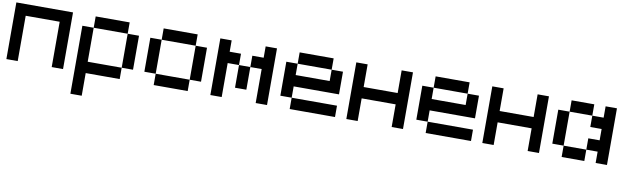

<svg xmlns="http://www.w3.org/2000/svg" viewBox="-45 -1094 6090 1854"><g transform="rotate(10 3000.0 -167.0)"><path d="M111.1 -444.4V0H0V-555.6H555.6V0H444.4V-444.4Z M1111.1 -444.4H777.8V-555.6H1111.1ZM777.8 0V222.2H666.7V-444.4H777.8V-111.1H1111.1V0ZM1222.2 -111.1H1111.1V-444.4H1222.2Z M1444.4 -111.1H1333.3V-444.4H1444.4ZM1777.8 -444.4H1444.4V-555.6H1777.8ZM1888.9 -111.1H1777.8V-444.4H1888.9ZM1777.8 0H1444.4V-111.1H1777.8Z M2333.3 -111.1H2222.2V-333.3H2333.3ZM2444.4 -444.4V-555.6H2555.6V0H2444.4V-333.3H2333.3V-444.4ZM2111.1 -333.3V0H2000V-555.6H2111.1V-444.4H2222.2V-333.3Z M3111.1 -444.4H2777.8V-555.6H3111.1ZM2777.8 -222.2V-111.1H2666.7V-444.4H2777.8V-333.3H3111.1V-444.4H3222.2V-222.2ZM3222.2 0H2777.8V-111.1H3222.2Z M3444.4 -222.2V0H3333.3V-555.6H3444.4V-333.3H3777.8V-555.6H3888.9V0H3777.8V-222.2Z M4444.4 -444.4H4111.1V-555.6H4444.4ZM4111.1 -222.2V-111.1H4000V-444.4H4111.1V-333.3H4444.4V-444.4H4555.6V-222.2ZM4555.6 0H4111.1V-111.1H4555.6Z M4777.8 -222.2V0H4666.7V-555.6H4777.8V-333.3H5111.1V-555.6H5222.2V0H5111.1V-222.2Z M5444.4 -111.1H5333.3V-444.4H5444.4ZM5777.8 -333.3H5666.7V-444.4H5777.8V-555.6H5888.9V0H5777.8V-111.1H5666.7V-222.2H5777.8ZM5666.7 0H5444.4V-111.1H5666.7ZM5666.7 -444.4H5444.4V-555.6H5666.7Z"/></g></svg>

Font: Pixeloid Sans
Style: Regular
Weight: 400
Designer: GGBotNet
Foundry: GGBotNet
Version: 0.5